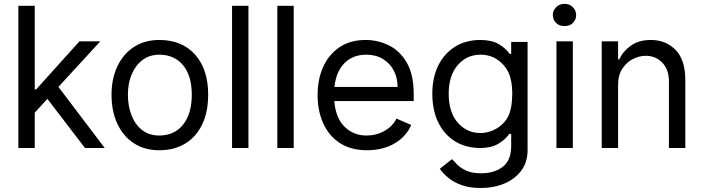

<svg xmlns="http://www.w3.org/2000/svg" viewBox="-20 -757 3599 982"><path d="M414.8 0 222.3 -251.4 157.7 -180.8V0H73.9V-727.3H157.7V-299.7H164.8L386.4 -545.5H492.9L278.8 -312.5L515.6 0Z M794.7 11.4Q718.8 11.4 664.1 -24.7Q609.4 -60.7 579.9 -124.8Q550.4 -188.9 550.4 -272.7Q550.4 -353.7 579.9 -416.9Q609.4 -480.1 664.1 -516.3Q718.8 -552.6 794.7 -552.6Q910.9 -552.6 977.8 -477.6Q1044.7 -402.7 1044.7 -272.7Q1044.7 -185.4 1014.6 -121.6Q984.4 -57.9 928.3 -23.3Q872.2 11.4 794.7 11.4ZM794.7 -63.9Q871.4 -63.9 916.2 -119.3Q960.9 -174.7 960.9 -272.7Q960.9 -369.7 916.2 -423.5Q871.4 -477.3 794.7 -477.3Q745.7 -477.3 709.7 -450.6Q673.7 -424 653.9 -377.8Q634.2 -331.7 634.2 -272.7Q634.2 -214.5 652.7 -167.1Q671.2 -119.7 707 -91.8Q742.9 -63.9 794.7 -63.9Z M1250.7 -727.3V0H1166.9V-727.3Z M1482.2 -727.3V0H1398.4V-727.3Z M1857.2 11.4Q1774.1 11.4 1717.9 -25.6Q1661.6 -62.5 1633 -126.4Q1604.4 -190.3 1604.4 -271.3Q1604.4 -352.3 1633.3 -415.8Q1662.3 -479.4 1717.2 -516Q1772 -552.6 1850.1 -552.6Q1912.6 -552.6 1968.9 -525Q2025.2 -497.5 2060.5 -436.6Q2095.9 -375.7 2095.9 -275.6V-240.1H1689.6Q1697.4 -152 1743.1 -108Q1788.7 -63.9 1854.4 -63.9Q1904.5 -63.9 1946.6 -87.5Q1988.6 -111.2 2007.8 -150.6L2083.1 -117.9Q2058.6 -59.3 1998.9 -24Q1939.3 11.4 1857.2 11.4ZM1853 -477.3Q1784.4 -477.3 1741.8 -434.1Q1699.2 -391 1690.3 -312.5H2013.5Q2013.5 -358.7 1994.1 -396Q1974.8 -433.2 1938.7 -455.3Q1902.7 -477.3 1853 -477.3Z M2594.5 -542.6H2678.3V11.4Q2678.3 72.4 2646.1 115.6Q2614 158.7 2559.8 181.6Q2505.7 204.5 2439.6 204.5Q2382.8 204.5 2342.2 190.2Q2301.5 175.8 2274 153.2Q2246.4 130.7 2229.4 106.5L2291.9 56.8Q2301.8 68.2 2319.1 85.4Q2336.3 102.6 2365.2 115.9Q2394.2 129.3 2439.6 129.3Q2507.8 129.3 2550.6 96.8Q2593.4 64.3 2594.5 -7.1V-72.4H2584.9Q2563.6 -41.9 2527.5 -21Q2491.5 0 2436.8 0Q2363.6 0 2308.2 -33.7Q2252.8 -67.5 2221.9 -130Q2191.1 -192.5 2191.1 -278.4Q2191.1 -360.8 2221.8 -422.4Q2252.5 -484 2307.7 -518.3Q2362.9 -552.6 2436.8 -552.6Q2493.6 -552.6 2529.7 -532Q2565.7 -511.4 2586.6 -481.5H2594.5ZM2274.9 -278.4Q2274.9 -181.5 2321.7 -129.1Q2368.6 -76.7 2436.8 -76.7Q2470.9 -76.7 2502.8 -90.9Q2534.8 -105.1 2558.2 -131Q2581.7 -157 2590.2 -191.8Q2596.9 -216.3 2598.5 -242.7Q2600.1 -269.2 2600.1 -279.8Q2600.1 -289.4 2598.4 -313.4Q2596.6 -337.4 2588.8 -365.1Q2573.9 -413 2533.2 -445.1Q2492.5 -477.3 2438.2 -477.3Q2366.8 -477.3 2320.8 -423.7Q2274.9 -370 2274.9 -278.4Z M2867.2 -623.6Q2839.5 -623.6 2823.5 -640.3Q2807.5 -657 2807.5 -680.4Q2807.5 -701.7 2823.5 -719.5Q2839.5 -737.2 2867.2 -737.2Q2894.9 -737.2 2910.9 -719.5Q2926.8 -701.7 2926.8 -680.4Q2926.8 -657 2910.9 -640.3Q2894.9 -623.6 2867.2 -623.6ZM2909.8 -545.5V0H2826V-545.5Z M3141.3 -322.4V0H3057.5V-545.5H3141.3V-453.1H3147Q3166.2 -494.7 3206.7 -523.6Q3247.2 -552.6 3308.9 -552.6Q3385.7 -552.6 3435.4 -501.8Q3485.1 -451 3485.1 -346.6V0H3401.3V-340.9Q3401.3 -400.6 3367.7 -436.1Q3334.2 -471.6 3282 -471.6Q3250.7 -471.6 3218.2 -455.6Q3185.7 -439.6 3163.5 -406.6Q3141.3 -373.6 3141.3 -322.4Z"/></svg>

Font: Inter UI
Style: Regular
Weight: 400
Designer: Rasmus Andersson
Foundry: rsms
Version: Version 2.2